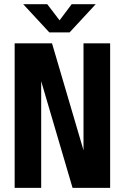

<svg xmlns="http://www.w3.org/2000/svg" viewBox="-20 -910 610 930"><path d="M443.5 -889.5 317 -753H219L92.5 -889.5H209L268.5 -811.5L327 -889.5ZM384.5 -700H513.5V0H331.5L179.5 -516.5V0H51V-700H232L384.5 -182Z"/></svg>

Font: League Mono Narrow SemiBold
Style: Regular
Weight: 600
Width: 3
Designer: Tyler Finck
Foundry: The League of Moveable Type / Tyler Finck
Version: Version 2.210